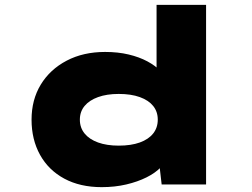

<svg xmlns="http://www.w3.org/2000/svg" viewBox="-20 -760 1039 791"><path d="M399 11Q310 11 245 -24Q180 -59 145 -122Q110 -185 110 -267Q110 -349 148 -411.5Q186 -474 254.5 -510Q323 -546 413 -546Q466 -546 510 -535.5Q554 -525 587.5 -507Q621 -489 642.5 -466Q664 -443 670 -418L625 -404V-740H829V0H646L630 -138L671 -121Q666 -96 643.5 -72Q621 -48 584 -29.5Q547 -11 500 0Q453 11 399 11ZM469 -160Q520 -160 556 -173Q592 -186 611 -210Q630 -234 630 -267Q630 -300 611 -323.5Q592 -347 556 -360Q520 -373 469 -373Q420 -373 384 -360Q348 -347 328.5 -323.5Q309 -300 309 -267Q309 -234 328.5 -210Q348 -186 384 -173Q420 -160 469 -160Z"/></svg>

Font: Lexend Zetta Black
Style: Regular
Weight: 900
Designer: Bonnie Shaver-Troup, Thomas Jockin
Foundry: Lexend
Version: Version 1.007